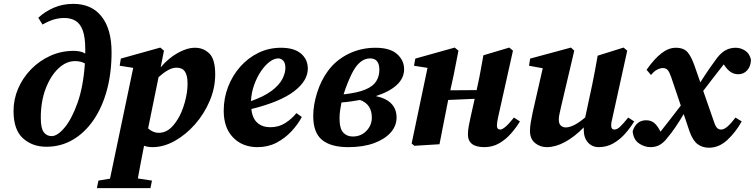

<svg xmlns="http://www.w3.org/2000/svg" viewBox="-20 -746 3904 993"><path d="M191 -137Q191 -82 206.5 -62Q222 -42 247 -42Q277 -42 314 -86Q351 -130 381 -214Q411 -298 419 -418Q398 -430 368 -430Q322 -430 281.5 -391.5Q241 -353 216 -287Q191 -221 191 -137ZM220 13Q147 13 98.5 -31Q50 -75 50 -172Q50 -233 74 -288.5Q98 -344 141 -388Q184 -432 240.5 -457.5Q297 -483 362 -483Q377 -483 392.5 -480Q408 -477 421 -469Q421 -474 421 -479.5Q421 -485 421 -490Q421 -553 408 -588.5Q395 -624 370.5 -638.5Q346 -653 313 -653Q285 -653 258 -645Q231 -637 200 -619L178 -654Q212 -686 258 -706Q304 -726 359 -726Q454 -726 505.5 -660.5Q557 -595 557 -476Q557 -368 532.5 -278.5Q508 -189 462.5 -123.5Q417 -58 355.5 -22.5Q294 13 220 13Z M481 227 489 188 549 178 669 -395 599 -406 605 -443 809 -500 828 -484 811 -398Q851 -445 899 -472Q947 -499 989 -499Q1032 -499 1062.5 -469.5Q1093 -440 1093 -361Q1093 -291 1064.5 -224Q1036 -157 988.5 -103Q941 -49 883.5 -17Q826 15 769 15Q745 15 725 8Q715 57 707.5 98Q700 139 693 177L766 188L758 227ZM893 -396Q871 -396 847 -382Q823 -368 800 -347L746 -82Q772 -59 800 -59Q829 -59 852.5 -75.5Q876 -92 899 -129Q921 -164 935.5 -216Q950 -268 950 -313Q950 -357 936 -376.5Q922 -396 893 -396Z M1419 -444Q1398 -444 1374.5 -426.5Q1351 -409 1330 -378Q1309 -347 1294.5 -307Q1280 -267 1278 -223Q1346 -247 1385 -276.5Q1424 -306 1440 -337Q1456 -368 1456 -395Q1456 -420 1445 -432Q1434 -444 1419 -444ZM1312 15Q1234 15 1185.5 -35Q1137 -85 1137 -173Q1137 -238 1159.5 -296.5Q1182 -355 1222 -400.5Q1262 -446 1316 -472.5Q1370 -499 1433 -499Q1501 -499 1536.5 -469Q1572 -439 1572 -391Q1572 -328 1500.5 -273.5Q1429 -219 1280 -182Q1285 -134 1311 -111Q1337 -88 1378 -88Q1422 -88 1456 -110Q1490 -132 1513 -161L1541 -141Q1521 -103 1487.5 -67Q1454 -31 1410 -8Q1366 15 1312 15Z M1800 -366Q1790 -346 1778.5 -318Q1767 -290 1757 -258Q1830 -266 1870 -283Q1910 -300 1926 -326Q1942 -352 1942 -385Q1942 -444 1894 -444Q1839 -444 1800 -366ZM1781 15Q1691 15 1645.5 -22.5Q1600 -60 1600 -146Q1600 -203 1620 -266.5Q1640 -330 1676 -379Q1717 -435 1781.5 -467Q1846 -499 1922 -499Q1997 -499 2033.5 -466.5Q2070 -434 2070 -388Q2070 -342 2032.5 -307Q1995 -272 1924 -249Q2031 -226 2031 -138Q2031 -95 2000.5 -60.5Q1970 -26 1914 -5.5Q1858 15 1781 15ZM1736 -135Q1736 -81 1755 -60.5Q1774 -40 1804 -40Q1847 -40 1875 -69Q1903 -98 1903 -138Q1903 -207 1842 -229Q1820 -225 1796 -221.5Q1772 -218 1746 -216Q1742 -196 1739 -175.5Q1736 -155 1736 -135Z M2485 15Q2400 15 2400 -51Q2400 -71 2404.5 -95Q2409 -119 2414 -141L2435 -235L2298 -229L2295 -214Q2284 -161 2274 -107.5Q2264 -54 2253 0L2123 8L2109 -4L2191 -395L2121 -406L2128 -443L2332 -500L2351 -484L2327 -361L2309 -279L2445 -280L2452 -312Q2460 -348 2466.5 -385.5Q2473 -423 2480 -460L2614 -500L2633 -484L2556 -139Q2550 -112 2550 -96Q2550 -76 2567 -76Q2589 -76 2638 -138L2669 -118Q2649 -85 2622 -54.5Q2595 -24 2561 -4.5Q2527 15 2485 15Z M3076 15Q3043 15 3021 -9Q2999 -33 2999 -76Q2999 -79 2999 -82Q2999 -85 2999 -87Q2951 -38 2902 -11.5Q2853 15 2808 15Q2773 15 2747 -6.5Q2721 -28 2721 -69Q2721 -91 2725.5 -115.5Q2730 -140 2735 -165L2787 -393L2716 -406L2722 -443L2933 -500L2950 -484L2882 -195Q2878 -176 2874 -159Q2870 -142 2870 -128Q2870 -106 2880.5 -96.5Q2891 -87 2906 -87Q2946 -87 3007 -139Q3007 -142 3007.5 -144.5Q3008 -147 3009 -150L3043 -309Q3051 -346 3057.5 -383Q3064 -420 3071 -458L3205 -500L3224 -484L3148 -139Q3141 -114 3141 -96Q3141 -76 3158 -76Q3172 -76 3188 -91.5Q3204 -107 3229 -138L3260 -118Q3240 -85 3213 -54.5Q3186 -24 3152 -4.5Q3118 15 3076 15Z M3252 -67Q3270 -124 3322 -124Q3346 -124 3363 -110.5Q3380 -97 3396 -65Q3423 -99 3449 -132.5Q3475 -166 3501 -200L3451 -348Q3442 -374 3433 -384Q3424 -394 3408 -394Q3395 -394 3379 -386Q3363 -378 3347 -358L3324 -385Q3364 -442 3401 -470.5Q3438 -499 3475 -499Q3517 -499 3536.5 -475.5Q3556 -452 3572 -406L3602 -320Q3628 -361 3650.5 -393.5Q3673 -426 3689 -447Q3712 -476 3735 -487.5Q3758 -499 3785 -499Q3811 -499 3834 -484Q3857 -469 3864 -437Q3863 -403 3844.5 -382.5Q3826 -362 3799 -362Q3776 -362 3758.5 -374Q3741 -386 3726 -409L3723 -413Q3697 -379 3670 -345Q3643 -311 3617 -276L3672 -118Q3680 -93 3688.5 -84.5Q3697 -76 3710 -76Q3725 -76 3743.5 -92.5Q3762 -109 3784 -138L3816 -118Q3784 -61 3741 -21.5Q3698 18 3647 18Q3613 18 3588.5 0Q3564 -18 3547 -64L3516 -156Q3494 -119 3473 -88Q3452 -57 3429 -30Q3413 -9 3392.5 3Q3372 15 3344 15Q3313 15 3284.5 -4.5Q3256 -24 3252 -67Z"/></svg>

Font: Source Serif Pro
Style: Bold Italic
Weight: 700
Italic angle: -12°
Designer: Frank Grießhammer
Foundry: Adobe Systems Incorporated
Version: Version 3.001;hotconv 1.0.111;makeotfexe 2.5.65597